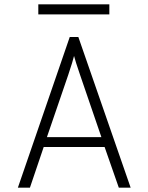

<svg xmlns="http://www.w3.org/2000/svg" viewBox="-20 -872 689 892"><path d="M466 -189H183L119 0H63L304 -700H344L587 0H532ZM352 -524Q330 -588 324 -612Q319 -590 297 -524L198 -235H451ZM158 -852H488V-805H158Z"/></svg>

Font: Overpass ExtraLight
Style: Regular
Weight: 200
Designer: Delve Withrington, Thomas Jockin
Foundry: Delve Fonts
Version: Version 3.000;DELV;Overpass